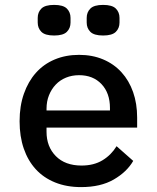

<svg xmlns="http://www.w3.org/2000/svg" viewBox="-20 -752 640 784"><path d="M201 -607Q164 -607 149 -622Q134 -637 134 -660V-679Q134 -702 149 -717Q164 -732 201 -732Q238 -732 253 -717Q268 -702 268 -679V-660Q268 -637 253 -622Q238 -607 201 -607ZM401 -607Q364 -607 349 -622Q334 -637 334 -660V-679Q334 -702 349 -717Q364 -732 401 -732Q438 -732 453 -717Q468 -702 468 -679V-660Q468 -637 453 -622Q438 -607 401 -607ZM311 12Q252 12 205 -7Q158 -26 126 -61Q94 -96 77 -145.5Q60 -195 60 -257Q60 -319 77.5 -369Q95 -419 126.5 -454.5Q158 -490 203 -509Q248 -528 303 -528Q357 -528 401 -509.5Q445 -491 476 -457Q507 -423 523.5 -376Q540 -329 540 -272V-231H170V-214Q170 -153 208 -114.5Q246 -76 313 -76Q363 -76 398.5 -97.5Q434 -119 456 -155L524 -95Q498 -50 444.5 -19Q391 12 311 12ZM303 -445Q274 -445 249.5 -435Q225 -425 207.5 -406.5Q190 -388 180 -363Q170 -338 170 -308V-301H429V-311Q429 -372 394.5 -408.5Q360 -445 303 -445Z"/></svg>

Font: IBM Plex Mono Medium
Style: Regular
Weight: 500
Monospace: yes
Designer: Mike Abbink, Paul van der Laan, Pieter van Rosmalen
Foundry: Bold Monday
Version: Version 2.3